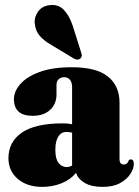

<svg xmlns="http://www.w3.org/2000/svg" viewBox="-20 -721 544 751"><path d="M13 -102Q13 -166 65.5 -202.2Q118 -238.5 226 -238.5Q246.5 -238.5 262 -235V-381Q262 -398.5 253.5 -408.8Q245 -419 231.5 -419Q218 -419 209.5 -411Q201 -403 201 -389.5V-351.5Q201 -314.5 176 -291.2Q151 -268 107.5 -268Q34.5 -268 34.5 -333.5Q34.5 -363.5 59.5 -392.2Q84.5 -421 135 -439.5Q185.5 -458 260.5 -458Q356.5 -458 402 -421.8Q447.5 -385.5 447.5 -319.5V-98.5Q447.5 -77.5 464.5 -77.5Q478.5 -77.5 483.5 -93.5Q486 -97.5 491.5 -97.5Q503.5 -97.5 503.5 -80Q503.5 -62 490.2 -41Q477 -20 450 -5Q423 10 381 10Q338 10 311.5 -5.5Q285 -21 277.5 -45Q256 -18.5 220.8 -4.2Q185.5 10 145.5 10Q85.5 10 49.2 -21.5Q13 -53 13 -102ZM196.5 -134Q196.5 -100 208.8 -84Q221 -68 241 -67.5Q251.5 -67.5 262 -73.5V-202Q252.5 -205 239.5 -205Q219.5 -205 208 -187Q196.5 -169 196.5 -134ZM263.5 -623 295.5 -522Q298.5 -513.5 299.8 -506.8Q301 -500 296 -494Q286 -483 269 -492L182 -544.5Q152 -561.5 135.2 -581Q118.5 -600.5 116 -629.5Q113 -653 128.8 -675.5Q144.5 -698 176 -701Q208.5 -704.5 229.2 -683Q250 -661.5 263.5 -623Z"/></svg>

Font: Fraunces 144pt S050 Black
Style: Regular
Weight: 900
Version: Version 1.000; ttfautohint (v1.8.3)